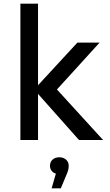

<svg xmlns="http://www.w3.org/2000/svg" viewBox="-20 -762 599 1045"><path d="M91 0H187V-251L410 0H541L290 -275L522 -530H401L187 -298V-742H91ZM261 263H311L341 191C351 170 354 154 354 140C354 114 334 94 303 94C272 94 252 113 252 140C252 161 264 177 284 183Z"/></svg>

Font: Chess Sans Medium
Style: Regular
Weight: 500
Designer: Wolf Bōese
Foundry: Wolf Bōese
Version: Version 7.223;Glyphs 3.3 (3306)